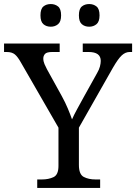

<svg xmlns="http://www.w3.org/2000/svg" viewBox="-25 -929 673 949"><path d="M159 0V-42H182Q215 -42 239.5 -53.5Q264 -65 264 -109V-298L79 -619Q63 -648 48.5 -660Q34 -672 8 -672H-5V-714H270V-672H233Q206 -672 197.5 -662.5Q189 -653 189 -640Q189 -626 195 -612Q201 -598 207 -587L281 -453Q298 -422 310.5 -392Q323 -362 331 -339Q340 -360 357 -391Q374 -422 391 -453L455 -568Q465 -585 469 -600.5Q473 -616 473 -628Q473 -672 413 -672H384V-714H628V-672H616Q595 -672 577 -655.5Q559 -639 533 -594L365 -298V-114Q365 -67 389 -54.5Q413 -42 447 -42H470V0ZM416 -797Q394 -797 379.5 -809.5Q365 -822 365 -853Q365 -885 379.5 -897Q394 -909 416 -909Q437 -909 452 -897Q467 -885 467 -853Q467 -822 452 -809.5Q437 -797 416 -797ZM226 -797Q204 -797 189.5 -809.5Q175 -822 175 -853Q175 -885 189.5 -897Q204 -909 226 -909Q247 -909 262 -897Q277 -885 277 -853Q277 -822 262 -809.5Q247 -797 226 -797Z"/></svg>

Font: Noto Serif Dives Akuru
Style: Regular
Weight: 400
Designer: Fernando Caro
Foundry: Fernando Caro
Version: Version 2.000; ttfautohint (v1.8.4.7-5d5b)